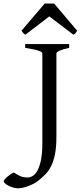

<svg xmlns="http://www.w3.org/2000/svg" viewBox="-113 -860 448 1066"><path d="M271 -594.2Q237.8 -587.4 219 -579.1Q200.2 -570.8 200.2 -564V-100.1Q200.2 -42 192.1 -3.2Q184.1 35.6 170.7 62.5Q157.2 89.4 139.6 107.2Q122.1 125 103 140.6Q89.8 151.4 74 159.7Q58.1 168 42 173.8Q25.9 179.7 11.5 182.6Q-2.9 185.5 -12.2 185.5Q-26.9 185.5 -41.5 180.9Q-56.2 176.3 -67.4 170.2Q-78.6 164.1 -85.7 157.5Q-92.8 150.9 -92.8 146.5Q-92.8 142.6 -86.4 135.3Q-80.1 127.9 -71.3 120.6Q-62.5 113.3 -52.7 106.7Q-43 100.1 -36.1 97.7Q-22.5 106.4 -12.2 112.1Q-2 117.7 6.8 120.6Q15.6 123.5 23.7 124.5Q31.7 125.5 41 125.5Q53.7 125.5 68.1 117.2Q82.5 108.9 94.5 87.6Q106.4 66.4 114.3 29.3Q122.1 -7.8 122.1 -64.9V-564Q122.1 -566.9 118.2 -570.3Q114.3 -573.7 103.8 -577.6Q93.3 -581.5 74.7 -585.7Q56.2 -589.8 26.9 -594.2V-615.2H271ZM315.4 -689.5Q309.6 -680.2 306.2 -675.8Q302.7 -671.4 294.4 -667.5L160.6 -769L28.3 -667.5Q24.4 -669.4 21.7 -671.4Q19 -673.3 16.8 -675.8Q14.6 -678.2 12.2 -681.6Q9.8 -685.1 6.3 -689.5L135.3 -840.3H187.5Z"/></svg>

Font: Gentium Plus Phon
Style: Regular
Weight: 400
Designer: J. Victor Gaultney, Annie Olsen, Iska Routamaa, Becca Hirsbrunner
Foundry: SIL International
Version: Version 5.000